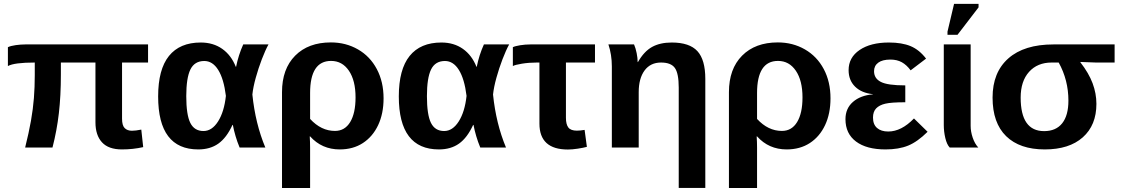

<svg xmlns="http://www.w3.org/2000/svg" viewBox="-20 -756 5752 984"><path d="M605 9.8Q536.1 9.8 502.7 -26.6Q469.2 -63 469.2 -129.4V-435.5H292V-375Q292 -264.6 281.7 -175.8Q271.5 -86.9 249 0H108.9Q127.9 -76.2 138.7 -137Q149.4 -197.8 153.8 -253.9Q158.2 -310.1 158.2 -371.1V-435.5Q53.2 -435.5 20.5 -417.5V-514.2Q34.7 -521 60.5 -524.7Q86.4 -528.3 109.4 -528.3H738.8V-435.5H605.5V-147.9Q605.5 -112.8 619.1 -99.4Q632.8 -85.9 656.2 -85.9Q674.8 -85.9 704.1 -91.8L713.9 -2Q662.1 9.8 605 9.8Z M1171.4 -115.7Q1141.1 -49.8 1099.1 -20Q1057.1 9.8 996.1 9.8Q790.5 9.8 790.5 -261.7Q790.5 -400.4 845.9 -469.2Q901.4 -538.1 1008.8 -538.1Q1072.8 -538.1 1118.9 -505.6Q1165 -473.1 1188.5 -413.6H1189.9Q1202.1 -474.1 1226.6 -528.3H1356Q1339.8 -499 1322 -452.6Q1304.2 -406.2 1290.8 -357.7Q1277.3 -309.1 1273.4 -271.5Q1288.6 -122.6 1339.8 0H1208Q1195.8 -29.3 1187.3 -58.3Q1178.7 -87.4 1173.3 -115.7ZM934.6 -263.2Q934.6 -168 955.3 -126.2Q976.1 -84.5 1022.9 -84.5Q1066.4 -84.5 1097.7 -133.8Q1128.9 -183.1 1137.7 -264.6Q1127 -351.6 1098.4 -397.5Q1069.8 -443.4 1026.9 -443.4Q977.1 -443.4 955.8 -399.9Q934.6 -356.4 934.6 -263.2Z M1945.8 -252Q1945.8 -173.8 1918 -114.7Q1890.1 -55.7 1839.8 -22.9Q1789.6 9.8 1721.2 9.8Q1629.4 9.8 1569.3 -57.1H1567.4Q1568.4 -42.5 1568.8 -28.3Q1569.3 -14.2 1569.3 0V207.5H1425.3V-283.7Q1425.3 -402.8 1492.7 -470.7Q1560.1 -538.6 1675.8 -538.6Q1752.4 -538.6 1814.5 -502.9Q1876.5 -467.3 1911.1 -402.1Q1945.8 -336.9 1945.8 -252ZM1802.2 -256.8Q1802.2 -343.3 1768.1 -393.6Q1733.9 -443.8 1676.8 -443.8Q1569.3 -443.8 1569.3 -279.3V-146.5Q1626 -85 1696.8 -85Q1747.1 -85 1774.7 -130.4Q1802.2 -175.8 1802.2 -256.8Z M2404.8 -115.7Q2374.5 -49.8 2332.5 -20Q2290.5 9.8 2229.5 9.8Q2023.9 9.8 2023.9 -261.7Q2023.9 -400.4 2079.3 -469.2Q2134.8 -538.1 2242.2 -538.1Q2306.2 -538.1 2352.3 -505.6Q2398.4 -473.1 2421.9 -413.6H2423.3Q2435.5 -474.1 2460 -528.3H2589.4Q2573.2 -499 2555.4 -452.6Q2537.6 -406.2 2524.2 -357.7Q2510.7 -309.1 2506.8 -271.5Q2522 -122.6 2573.2 0H2441.4Q2429.2 -29.3 2420.7 -58.3Q2412.1 -87.4 2406.7 -115.7ZM2168 -263.2Q2168 -168 2188.7 -126.2Q2209.5 -84.5 2256.3 -84.5Q2299.8 -84.5 2331.1 -133.8Q2362.3 -183.1 2371.1 -264.6Q2360.4 -351.6 2331.8 -397.5Q2303.2 -443.4 2260.3 -443.4Q2210.4 -443.4 2189.2 -399.9Q2168 -356.4 2168 -263.2Z M2731.4 -435.5Q2691.4 -435.5 2655.3 -429.7Q2619.1 -423.8 2608.4 -417.5V-514.2Q2620.1 -520 2646.2 -524.2Q2672.4 -528.3 2697.8 -528.3H3029.3V-435.5H2880.4V-152.3Q2880.4 -118.7 2892.8 -102.5Q2905.3 -86.4 2936.5 -86.4Q2953.6 -86.4 2976.1 -90.3L2987.8 -3.4Q2970.2 1.5 2941.2 5.9Q2912.1 10.3 2890.6 10.3Q2744.6 10.3 2744.6 -122.6V-435.5Z M3594.7 -352.1V207H3458.5V-307.1Q3458.5 -379.9 3438.7 -407.7Q3418.9 -435.5 3367.7 -435.5Q3313.5 -435.5 3283.4 -394.8Q3253.4 -354 3253.4 -283.7V0H3115.7V-415.5Q3115.7 -475.6 3098.1 -528.3H3229.5Q3237.8 -509.3 3242.9 -483.6Q3248 -458 3248 -438H3249.5Q3280.8 -492.7 3321.8 -515.4Q3362.8 -538.1 3422.9 -538.1Q3513.7 -538.1 3554.2 -493.9Q3594.7 -449.7 3594.7 -352.1Z M4236.3 -252Q4236.3 -173.8 4208.5 -114.7Q4180.7 -55.7 4130.4 -22.9Q4080.1 9.8 4011.7 9.8Q3919.9 9.8 3859.9 -57.1H3857.9Q3858.9 -42.5 3859.4 -28.3Q3859.9 -14.2 3859.9 0V207.5H3715.8V-283.7Q3715.8 -402.8 3783.2 -470.7Q3850.6 -538.6 3966.3 -538.6Q4043 -538.6 4105 -502.9Q4167 -467.3 4201.7 -402.1Q4236.3 -336.9 4236.3 -252ZM4092.8 -256.8Q4092.8 -343.3 4058.6 -393.6Q4024.4 -443.8 3967.3 -443.8Q3859.9 -443.8 3859.9 -279.3V-146.5Q3916.5 -85 3987.3 -85Q4037.6 -85 4065.2 -130.4Q4092.8 -175.8 4092.8 -256.8Z M4532.2 -82Q4599.6 -82 4664.1 -148.9L4733.9 -80.6Q4682.1 -29.3 4634.3 -9.8Q4586.4 9.8 4518.1 9.8Q4420.9 9.8 4366.9 -30.8Q4313 -71.3 4313 -145Q4313 -200.2 4351.3 -233.6Q4389.6 -267.1 4453.6 -272.5V-273.4Q4395.5 -279.3 4362.3 -312Q4329.1 -344.7 4329.1 -396.5Q4329.1 -461.4 4385.5 -499.8Q4441.9 -538.1 4535.6 -538.1Q4602.5 -538.1 4647 -519.5Q4691.4 -501 4726.1 -455.6L4647 -395.5Q4626.5 -423.3 4601.8 -437Q4577.1 -450.7 4543.5 -450.7Q4502.4 -450.7 4481 -434.8Q4459.5 -418.9 4459.5 -391.1Q4459.5 -354 4494.1 -336.4Q4528.3 -318.4 4619.6 -318.4V-231.9Q4547.4 -231.9 4517.1 -224.6Q4486.3 -217.3 4470.2 -200.4Q4454.1 -183.6 4454.1 -153.3Q4454.1 -118.2 4474.9 -100.1Q4495.6 -82 4532.2 -82Z M4847.2 0Q4832.5 -15.6 4824.7 -48.6Q4816.9 -81.5 4816.9 -115.2V-528.3H4954.6V-110.8Q4954.6 -81.5 4965.1 -50.5Q4975.6 -19.5 4993.7 0ZM4995.1 -718.3 4887.2 -577.6H4835.9V-593.8L4869.6 -736.3H4995.1Z M5599.1 -223.6Q5599.1 -114.3 5529.3 -52.2Q5459.5 9.8 5334.5 9.8Q5206.1 9.8 5136.5 -58.1Q5066.9 -126 5066.9 -255.9Q5066.9 -385.3 5147.9 -456.8Q5229 -528.3 5378.9 -528.3H5692.4V-435.5H5597.2L5517.1 -438.5V-436.5Q5560.1 -381.3 5579.6 -329.1Q5599.1 -276.9 5599.1 -223.6ZM5455.6 -240.2Q5455.6 -345.7 5405.8 -435.5H5369.6Q5296.9 -435.5 5253.9 -387.7Q5210.9 -339.8 5210.9 -255.9Q5210.9 -84 5331.1 -84Q5391.6 -84 5423.6 -124Q5455.6 -164.1 5455.6 -240.2Z"/></svg>

Font: Arimo
Style: Bold
Weight: 700
Designer: Steve Matteson
Foundry: Monotype Imaging Inc.
Version: Version 1.33